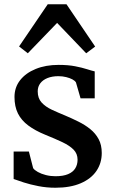

<svg xmlns="http://www.w3.org/2000/svg" viewBox="-20 -870 536 901"><path d="M240 11Q199 11 160.5 3.5Q122 -4 91.5 -13.8Q61 -23.5 44 -30V-159H115.5L135.5 -81Q141.5 -72 157.5 -63Q173.5 -54 195.2 -48.5Q217 -43 240 -43Q276.5 -43 299.5 -52.8Q322.5 -62.5 333.2 -80Q344 -97.5 344 -120.5Q344 -148.5 325.5 -167.5Q307 -186.5 272.8 -202.8Q238.5 -219 191.5 -238Q145 -257 112.8 -281Q80.5 -305 64.2 -337.5Q48 -370 48 -415Q48 -460 74.5 -493.8Q101 -527.5 147.8 -546.5Q194.5 -565.5 255 -565.5Q300 -565.5 333 -559Q366 -552.5 388.5 -545.2Q411 -538 424.5 -535V-408.5H358L336.5 -483Q332 -491 319.8 -497.5Q307.5 -504 290.5 -508.2Q273.5 -512.5 254 -512.5Q225 -512.5 203 -503.8Q181 -495 169 -479Q157 -463 157 -441.5Q157 -409 175.2 -389Q193.5 -369 223 -355.2Q252.5 -341.5 285.5 -328Q317.5 -314.5 348.2 -299.2Q379 -284 403.5 -264.2Q428 -244.5 442.8 -217.2Q457.5 -190 457.5 -152Q457.5 -104.5 432.5 -67.8Q407.5 -31 358.8 -10Q310 11 240 11ZM110.5 -620 69.5 -652 204 -850H292L426.5 -651.5L384.5 -620L248 -762.5Z"/></svg>

Font: Merriweather 24pt SemiBold
Style: Regular
Weight: 600
Designer: Eben Sorkin
Foundry: Eben Sorkin
Version: Version 2.100